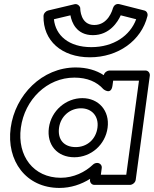

<svg xmlns="http://www.w3.org/2000/svg" viewBox="-20 -885 758 945"><path d="M374.9 -846.5C371.4 -858.6 359.1 -867.2 346.9 -864.3L216.7 -833.3C205.9 -830.7 194.5 -819.3 194.2 -806.2C191.4 -684.8 283.7 -603 422.5 -603C561.3 -603 675.8 -684.8 705.8 -806.2C708.5 -816.9 703 -830.1 690.6 -833.3L568.8 -864.3C548.6 -869.4 538.9 -854.7 535.4 -843.8C533.4 -836.1 512.5 -762 444 -762C376 -762 374.7 -839.6 374.9 -846.5ZM574.2 -809.6 650.3 -790.3C620.2 -709.4 539.3 -653 429.3 -653C318.8 -653 253.5 -710.4 245.4 -790.3L326.7 -809.6C332.6 -775.8 355.9 -712 437.3 -712C519.3 -712 560 -777.5 574.2 -809.6ZM82.6 -256C101.3 -394.4 211.3 -503 346 -503C409.4 -503 456.7 -482.3 488.9 -446.1C488.9 -446.1 527 -414.5 533.7 -464L537 -488H664L601.4 -25H476.4L480.8 -58C482.9 -73.1 470 -83 459.2 -83H457.2C450.1 -83 442.5 -79.5 437.6 -74.8C399.1 -37.8 341.9 -10 279.4 -10C144.6 -10 63.9 -117.7 82.6 -256ZM32.6 -256C10.7 -94.3 107.4 40 272.6 40C328.2 40 379.5 22.9 423.7 -4.9L423 0C421.5 10.7 429.5 25 444.6 25H619.6C630.3 25 646 15.1 648 0L717.4 -513C718.8 -523.7 710.9 -538 695.7 -538H518.7C508.7 -538 493.8 -529.2 490.7 -515C454.2 -539.3 406.9 -553 352.8 -553C187.4 -553 54.5 -417.6 32.6 -256ZM220.6 -256C209.4 -173.1 260.7 -111 346 -111C428.4 -111 498.4 -172.8 509.6 -256C521 -340.6 464.7 -402 385.4 -402C305.1 -402 232.1 -340.7 220.6 -256ZM270.6 -256C278.4 -313.3 324.8 -352 378.6 -352C431.2 -352 467.4 -313.4 459.6 -256C451.9 -199.2 408.4 -161 352.8 -161C294.1 -161 262.9 -198.9 270.6 -256Z"/></svg>

Font: Hussar Techniczny
Style: Bold 
Weight: 700
Foundry: Cannot Into Space Fonts
Version: Version 0.77